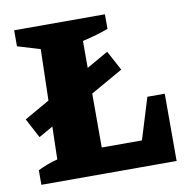

<svg xmlns="http://www.w3.org/2000/svg" viewBox="-75 -730 788 804"><g transform="rotate(-10 318.5 -328.5)"><path d="M538 -286H612V0H37V-62Q77 -82 121 -93L133 -560L37 -589V-657H423V-595Q374 -577 313 -563V-110H484ZM64 -198 20 -281 405 -501 450 -417Z"/></g></svg>

Font: Piazzolla SC ExtraBold
Style: Regular
Weight: 800
Designer: Juan Pablo del Peral
Foundry: Huerta Tipografica
Version: Version 1.330